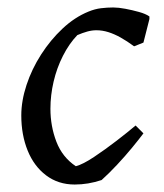

<svg xmlns="http://www.w3.org/2000/svg" viewBox="-20 -482 438 514"><path d="M180 12Q136 12 103.5 -12.5Q71 -37 54 -79Q37 -121 37 -173Q37 -212 51 -254.5Q65 -297 90 -336Q115 -375 147.5 -405.5Q180 -436 217 -451Q234 -458 250.5 -460Q267 -462 283 -462Q297 -462 315.5 -458.5Q334 -455 352 -450Q370 -445 380 -438V-431L364 -368L339 -358Q320 -372 303 -381.5Q286 -391 270 -396Q254 -401 238 -401Q226 -401 213.5 -397.5Q201 -394 187 -388Q165 -365 148.5 -332.5Q132 -300 123.5 -263.5Q115 -227 115 -191Q115 -144 131 -102.5Q147 -61 183 -37Q202 -42 232 -62Q262 -82 292.5 -105.5Q323 -129 343 -146L364 -125Q352 -109 333.5 -86.5Q315 -64 293.5 -41Q272 -18 252 0Q234 6 216 9Q198 12 180 12Z"/></svg>

Font: Labrada
Style: Italic
Weight: 400
Italic angle: -7°
Designer: Mercedes Jáuregui
Foundry: Omnibus-Type Team
Version: Version 1.000